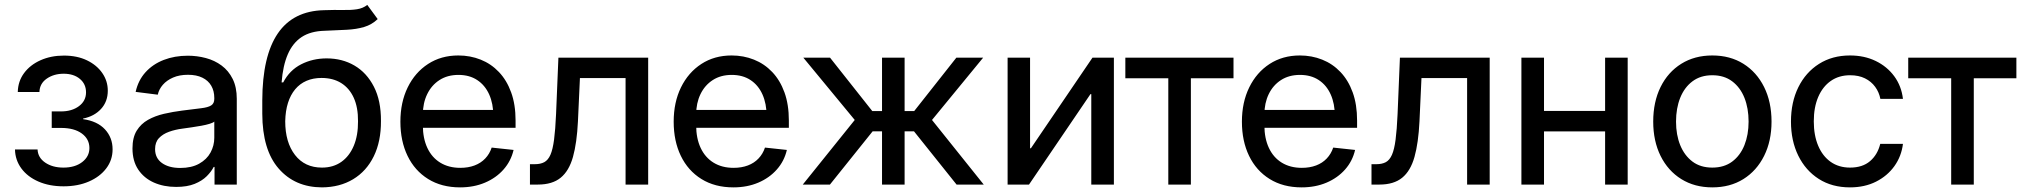

<svg xmlns="http://www.w3.org/2000/svg" viewBox="-20 -770 8454 801"><path d="M245.1 7.3Q186 7.3 140.6 -12.5Q95.2 -32.2 69.3 -67.1Q43.5 -102.1 42.5 -146.5H136.7Q138.2 -112.3 168.7 -91.6Q199.2 -70.8 244.6 -70.8Q293 -70.8 323 -94Q353 -117.2 353 -152.3Q353 -189.9 321.3 -213.1Q289.6 -236.3 234.4 -236.3H195.8V-305.2H234.4Q279.8 -305.2 309.3 -327.1Q338.9 -349.1 338.9 -384.8Q338.9 -419.4 313.2 -440.9Q287.6 -462.4 245.6 -462.4Q204.6 -462.4 175 -441.9Q145.5 -421.4 144.5 -386.2H54.2Q55.2 -431.2 80.6 -465.3Q106 -499.5 149.4 -518.8Q192.9 -538.1 246.6 -538.1Q301.8 -538.1 342.8 -518.3Q383.8 -498.5 406.7 -465.3Q429.7 -432.1 429.7 -391.6Q429.7 -346.2 401.4 -315.4Q373 -284.7 326.7 -275.4V-272.9Q386.2 -264.6 418 -230.2Q449.7 -195.8 449.7 -147Q449.7 -102.5 423.3 -67.6Q397 -32.7 350.8 -12.7Q304.7 7.3 245.1 7.3Z M714.8 9.8Q663.1 9.8 621.8 -8.5Q580.6 -26.9 556.6 -62.7Q532.7 -98.6 532.7 -150.9Q532.7 -196.3 550.3 -224.9Q567.9 -253.4 597.4 -270Q627 -286.6 664.1 -295.2Q701.2 -303.7 739.7 -308.6Q789.1 -314.9 818.4 -318.4Q847.7 -321.8 860.8 -330.1Q874 -338.4 874 -357.4V-361.3Q874 -390.6 861.3 -412.4Q848.6 -434.1 824.2 -446Q799.8 -458 764.2 -458Q728.5 -458 702.1 -446.5Q675.8 -435.1 659.4 -416.3Q643.1 -397.5 638.2 -375L545.9 -386.7Q556.6 -435.1 587.2 -468.8Q617.7 -502.4 663.1 -520Q708.5 -537.6 763.7 -537.6Q802.2 -537.6 838.9 -527.8Q875.5 -518.1 904.5 -496.6Q933.6 -475.1 950.7 -440.7Q967.8 -406.2 967.8 -357.9V0H875V-73.7H871.6Q861.8 -54.2 842.5 -34.9Q823.2 -15.6 792 -2.9Q760.7 9.8 714.8 9.8ZM731.9 -69.3Q779.3 -69.3 811 -87.2Q842.8 -105 858.4 -133.8Q874 -162.6 874 -195.3V-262.7Q868.7 -257.8 854.2 -253.4Q839.8 -249 820.1 -245.4Q800.3 -241.7 779.5 -238.8Q758.8 -235.8 741.2 -233.4Q710.9 -229.5 685.1 -220.2Q659.2 -210.9 643.1 -193.8Q627 -176.8 627 -147.9Q627 -110.4 655.8 -89.8Q684.6 -69.3 731.9 -69.3Z M1512.2 -749.5 1555.7 -690.4Q1531.2 -667 1499.3 -657.5Q1467.3 -647.9 1426.3 -645.8Q1385.3 -643.6 1334 -641.6Q1275.9 -640.1 1238.5 -615.5Q1201.2 -590.8 1180.7 -543.5Q1160.2 -496.1 1154.8 -426.3H1161.6Q1188 -477.1 1236.3 -501.7Q1284.7 -526.4 1342.8 -526.4Q1407.7 -526.4 1458.7 -496.6Q1509.8 -466.8 1539.8 -408.4Q1569.8 -350.1 1569.3 -265.1Q1569.8 -180.2 1539.3 -117.9Q1508.8 -55.7 1453.1 -22.2Q1397.5 11.2 1323.2 11.7Q1210.4 11.2 1142.6 -66.7Q1074.7 -144.5 1074.2 -295.4V-351.1Q1074.7 -536.1 1138.9 -630.4Q1203.1 -724.6 1332 -727.5Q1375.5 -729 1409.7 -728.3Q1443.8 -727.5 1469.2 -731.4Q1494.6 -735.4 1512.2 -749.5ZM1323.2 -70.8Q1370.1 -70.8 1403.8 -94.5Q1437.5 -118.2 1455.8 -161.6Q1474.1 -205.1 1473.6 -264.2Q1474.1 -321.8 1455.8 -362.1Q1437.5 -402.3 1403.3 -423.6Q1369.1 -444.8 1321.3 -444.8Q1286.6 -444.8 1258.8 -432.9Q1231 -420.9 1211.4 -397.5Q1191.9 -374 1181.4 -340.8Q1170.9 -307.6 1169.9 -264.2Q1169.9 -176.3 1210.7 -123.5Q1251.5 -70.8 1323.2 -70.8Z M1899.4 11.7Q1822.3 11.7 1766.1 -23.2Q1710 -58.1 1680.2 -119.9Q1650.4 -181.6 1650.4 -262.2Q1650.4 -343.3 1680.9 -405.5Q1711.4 -467.8 1765.9 -503.2Q1820.3 -538.6 1892.1 -538.6Q1941.9 -538.6 1985.4 -521.2Q2028.8 -503.9 2061.5 -469.5Q2094.2 -435.1 2112.5 -384.5Q2130.9 -334 2130.9 -267.1V-236.8H1702.1V-311.5H2080.6L2038.1 -286.6Q2038.1 -337.4 2020.8 -376Q2003.4 -414.6 1970.9 -436Q1938.5 -457.5 1892.6 -457.5Q1846.7 -457.5 1813.5 -436Q1780.3 -414.6 1762.2 -377.2Q1744.1 -339.8 1744.1 -292.5V-247.1Q1744.1 -192.9 1762.9 -152.8Q1781.7 -112.8 1816.9 -91.3Q1852.1 -69.8 1900.4 -69.8Q1933.6 -69.8 1960 -79.8Q1986.3 -89.8 2004.4 -108.9Q2022.5 -127.9 2031.2 -154.3L2122.6 -144.5Q2111.8 -98.1 2080.8 -63Q2049.8 -27.8 2003.4 -8.1Q1957 11.7 1899.4 11.7Z M2190.9 0V-85H2210.9Q2234.9 -85 2250.7 -93.5Q2266.6 -102.1 2276.4 -124.3Q2286.1 -146.5 2291.5 -187.5Q2296.9 -228.5 2299.8 -293.9L2309.6 -529.3H2684.1V0H2589.8V-444.3H2399.4L2391.1 -263.7Q2386.7 -173.8 2370.4 -115.5Q2354 -57.1 2319.1 -28.6Q2284.2 0 2224.1 0Z M3039.6 11.7Q2962.4 11.7 2906.2 -23.2Q2850.1 -58.1 2820.3 -119.9Q2790.5 -181.6 2790.5 -262.2Q2790.5 -343.3 2821 -405.5Q2851.6 -467.8 2906 -503.2Q2960.4 -538.6 3032.2 -538.6Q3082 -538.6 3125.5 -521.2Q3168.9 -503.9 3201.7 -469.5Q3234.4 -435.1 3252.7 -384.5Q3271 -334 3271 -267.1V-236.8H2842.3V-311.5H3220.7L3178.2 -286.6Q3178.2 -337.4 3160.9 -376Q3143.6 -414.6 3111.1 -436Q3078.6 -457.5 3032.7 -457.5Q2986.8 -457.5 2953.6 -436Q2920.4 -414.6 2902.3 -377.2Q2884.3 -339.8 2884.3 -292.5V-247.1Q2884.3 -192.9 2903.1 -152.8Q2921.9 -112.8 2957 -91.3Q2992.2 -69.8 3040.5 -69.8Q3073.7 -69.8 3100.1 -79.8Q3126.5 -89.8 3144.5 -108.9Q3162.6 -127.9 3171.4 -154.3L3262.7 -144.5Q3252 -98.1 3220.9 -63Q3189.9 -27.8 3143.6 -8.1Q3097.2 11.7 3039.6 11.7Z M3329.1 0 3545.9 -269.5 3331.5 -529.3H3442.9L3619.1 -306.6H3659.7V-529.3H3753.9V-306.6H3793.9L3969.7 -529.3H4081.5L3868.2 -269.5L4084 0H3970.7L3793 -222.2H3753.9V0H3659.7V-222.2H3620.6L3442.4 0Z M4627 0H4532.7V-377.4H4529.3L4272.9 0H4183.6V-529.3H4277.3V-151.4H4280.8L4537.6 -529.3H4627Z M4854 0V-443.4H4674.8V-529.3H5126V-443.4H4948.2V0Z M5410.2 11.7Q5333 11.7 5276.9 -23.2Q5220.7 -58.1 5190.9 -119.9Q5161.1 -181.6 5161.1 -262.2Q5161.1 -343.3 5191.7 -405.5Q5222.2 -467.8 5276.6 -503.2Q5331.1 -538.6 5402.8 -538.6Q5452.6 -538.6 5496.1 -521.2Q5539.6 -503.9 5572.3 -469.5Q5605 -435.1 5623.3 -384.5Q5641.6 -334 5641.6 -267.1V-236.8H5212.9V-311.5H5591.3L5548.8 -286.6Q5548.8 -337.4 5531.5 -376Q5514.2 -414.6 5481.7 -436Q5449.2 -457.5 5403.3 -457.5Q5357.4 -457.5 5324.2 -436Q5291 -414.6 5272.9 -377.2Q5254.9 -339.8 5254.9 -292.5V-247.1Q5254.9 -192.9 5273.7 -152.8Q5292.5 -112.8 5327.6 -91.3Q5362.8 -69.8 5411.1 -69.8Q5444.3 -69.8 5470.7 -79.8Q5497.1 -89.8 5515.1 -108.9Q5533.2 -127.9 5542 -154.3L5633.3 -144.5Q5622.6 -98.1 5591.6 -63Q5560.5 -27.8 5514.2 -8.1Q5467.8 11.7 5410.2 11.7Z M5701.7 0V-85H5721.7Q5745.6 -85 5761.5 -93.5Q5777.3 -102.1 5787.1 -124.3Q5796.9 -146.5 5802.2 -187.5Q5807.6 -228.5 5810.5 -293.9L5820.3 -529.3H6194.8V0H6100.6V-444.3H5910.2L5901.9 -263.7Q5897.5 -173.8 5881.1 -115.5Q5864.7 -57.1 5829.8 -28.6Q5794.9 0 5734.9 0Z M6698.7 -307.1V-221.7H6397.9V-307.1ZM6421.4 -529.3V0H6327.1V-529.3ZM6770.5 -529.3V0H6676.3V-529.3Z M7123.5 11.7Q7049.8 11.7 6994.1 -22.9Q6938.5 -57.6 6907.7 -119.6Q6877 -181.6 6877 -262.7Q6877 -344.7 6907.7 -407Q6938.5 -469.2 6994.1 -503.9Q7049.8 -538.6 7123.5 -538.6Q7197.8 -538.6 7253.2 -503.9Q7308.6 -469.2 7339.6 -407Q7370.6 -344.7 7370.6 -262.7Q7370.6 -181.6 7339.6 -119.6Q7308.6 -57.6 7253.2 -22.9Q7197.8 11.7 7123.5 11.7ZM7123.5 -70.8Q7172.9 -70.8 7206.5 -95.9Q7240.2 -121.1 7257.6 -164.6Q7274.9 -208 7274.9 -262.7Q7274.9 -318.4 7257.6 -361.8Q7240.2 -405.3 7206.5 -430.7Q7172.9 -456.1 7123.5 -456.1Q7074.7 -456.1 7041 -430.9Q7007.3 -405.8 6989.7 -362.1Q6972.2 -318.4 6972.2 -262.7Q6972.2 -207.5 6989.7 -164.3Q7007.3 -121.1 7040.8 -95.9Q7074.2 -70.8 7123.5 -70.8Z M7697.8 11.7Q7623 11.7 7567.9 -23.4Q7512.7 -58.6 7482.2 -120.6Q7451.7 -182.6 7451.7 -262.7Q7451.7 -343.8 7482.4 -406Q7513.2 -468.3 7568.6 -503.4Q7624 -538.6 7697.8 -538.6Q7757.8 -538.6 7805.2 -515.6Q7852.5 -492.7 7882.6 -451.9Q7912.6 -411.1 7918.9 -357.4H7824.7Q7819.3 -385.3 7803 -407.7Q7786.6 -430.2 7760.5 -443.1Q7734.4 -456.1 7698.2 -456.1Q7651.9 -456.1 7617.9 -432.4Q7584 -408.7 7565.4 -365.5Q7546.9 -322.3 7546.9 -263.7Q7546.9 -205.6 7565.2 -162.1Q7583.5 -118.7 7617.4 -94.7Q7651.4 -70.8 7698.2 -70.8Q7750 -70.8 7781.5 -97.7Q7813 -124.5 7824.2 -169.9H7918.9Q7912.6 -118.2 7883.3 -77.1Q7854 -36.1 7806.6 -12.2Q7759.3 11.7 7697.8 11.7Z M8120.1 0V-443.4H7940.9V-529.3H8392.1V-443.4H8214.4V0Z"/></svg>

Font: Inter Cardless Tabular
Style: Regular
Weight: 400
Designer: Rasmus Andersson
Foundry: rsms
Version: Version 4.000;git-4fc901f